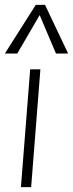

<svg xmlns="http://www.w3.org/2000/svg" viewBox="-20 -769 300 789"><path d="M108 0H66L104 -484H146ZM143 -707 51 -549H0L127 -749H165L260 -549H210Z"/></svg>

Font: Iunito ExtraLight
Style: Italic
Weight: 200
Italic angle: -4.541°
Designer: Vernon Adams
Foundry: Vernon Adams
Version: Version 2.001;November 30, 2019;FontCreator 12.0.0.2547 64-b